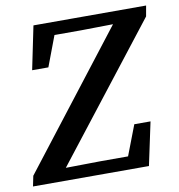

<svg xmlns="http://www.w3.org/2000/svg" viewBox="-91 -734 751 804"><g transform="rotate(-10 284.0 -332.0)"><path d="M-15 0 -6 -44 450 -633 433 -590 435 -611 296 -609H150L195 -639L135 -480H66L104 -664H583L575 -619L116 -30L133 -71L132 -53L281 -55H435L387 -24L448 -183H517L478 0Z"/></g></svg>

Font: Source Serif 4 18pt SemiBold
Style: Italic
Weight: 600
Italic angle: -12°
Designer: Frank Grießhammer
Foundry: Adobe Systems Incorporated
Version: Version 4.004;hotconv 1.0.116;makeotfexe 2.5.65601